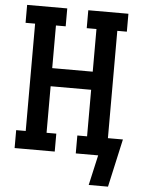

<svg xmlns="http://www.w3.org/2000/svg" viewBox="-59 -781 719 982"><g transform="rotate(5 300.0 -290.0)"><path d="M533 155H434L469 0H354V-92H404V-331H196V-92H246V0H40V-92H89V-643H40V-735H246V-643H196V-424H404V-643H354V-735H560V-643H511V-92H588Z"/></g></svg>

Font: Iosevka Curly Slab SmBdEx
Style: Regular
Weight: 600
Width: 7
Monospace: yes
Designer: Belleve Invis
Foundry: Belleve Invis
Version: Version 11.1.0; ttfautohint (v1.8.3)